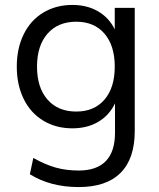

<svg xmlns="http://www.w3.org/2000/svg" viewBox="-20 -535 644 778"><path d="M526 -503V-4Q526 108 468.5 165.5Q411 223 299 223Q184 223 101 171L115 105Q163 132 205.5 144Q248 156 299 156Q372 156 409 117.5Q446 79 446 3V-116Q423 -68 378.5 -41.5Q334 -15 273 -15Q207 -15 155.5 -46Q104 -77 76 -134Q48 -191 48 -265Q48 -339 76 -396Q104 -453 155.5 -484Q207 -515 273 -515Q333 -515 377.5 -489Q422 -463 445 -416V-503ZM445 -265Q445 -350 403.5 -398.5Q362 -447 289 -447Q215 -447 172.5 -398.5Q130 -350 130 -265Q130 -180 172.5 -131.5Q215 -83 289 -83Q362 -83 403.5 -131.5Q445 -180 445 -265Z"/></svg>

Font: Muli-Regular
Style: Regular
Weight: 400
Version: Version 2.000